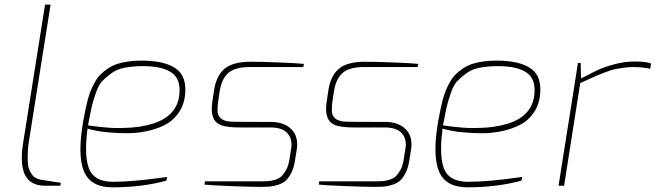

<svg xmlns="http://www.w3.org/2000/svg" viewBox="-20 -803 2834 830"><path d="M240.7 0H175.8Q112.3 0 88.9 -45.4Q74.2 -72.8 74.2 -119.6Q74.2 -150.4 80.6 -189L174.8 -783.2H198.7L104.5 -189Q99.6 -157.2 99.6 -122.1Q99.6 -103 101.1 -90.3Q104 -65.4 123 -42.5Q127.4 -36.6 139.6 -31.7Q151.4 -26.9 155.3 -26.4Q157.2 -25.9 161.1 -25.4Q164.1 -24.9 168.5 -24.4Q168.9 -23.9 169.7 -23.9Q170.4 -23.9 170.9 -23.9Q236.3 -13.2 242.7 -13.2Z M490.2 -249.5 516.1 -250Q585 -251 641.1 -268.6Q671.9 -278.3 694.8 -293.5Q717.8 -308.1 734.4 -332.5Q756.3 -366.2 756.3 -413.6Q756.3 -464.4 723.6 -487.8Q683.1 -517.1 599.6 -517.1Q553.7 -517.1 519 -510.3Q484.9 -503.9 460.4 -485.4Q436 -467.3 421.4 -451.7Q406.2 -436 394.5 -401.4Q382.8 -367.2 377.9 -347.2Q373 -327.1 364.3 -280.8L360.4 -261.2Q364.7 -259.8 406.7 -254.9Q452.1 -249.5 490.2 -249.5ZM466.3 6.8Q372.1 6.8 343.3 -61.5Q327.6 -98.6 327.6 -157.7Q327.6 -209 339.4 -277.8L340.3 -282.7Q350.1 -336.9 359.4 -372.1Q370.6 -414.6 391.1 -449.7Q401.9 -468.8 415 -481.4Q446.8 -512.7 483.9 -525.9Q531.2 -541 591.3 -541Q689.5 -541 737.8 -508.3Q781.2 -480 781.2 -416Q781.2 -354 749 -311Q725.1 -278.3 690.4 -261.7Q655.8 -244.6 613.8 -235.8Q571.8 -227.1 531.2 -227.1Q490.2 -227.1 453.1 -230.5Q416 -233.4 392.1 -238.8Q368.2 -243.7 358.4 -247.1Q352.1 -197.8 352.1 -159.7Q352.1 -105 365.2 -72.8Q387.2 -18.6 464.4 -17.1H471.7Q556.2 -17.1 702.6 -38.1L699.2 -22Q593.8 6.8 466.3 6.8Z M1104 4.9Q1065.9 4.9 978.5 1.5Q890.6 -2 863.8 -4.9L865.7 -19H1109.9Q1128.4 -19 1139.6 -20Q1150.4 -20.5 1168 -25.4Q1185.1 -30.8 1195.8 -40Q1206.5 -49.8 1216.8 -67.9Q1226.6 -85.9 1231 -112.8L1238.8 -162.1Q1240.2 -170.9 1240.2 -178.7Q1240.2 -207.5 1223.1 -226.6Q1200.7 -252 1149.9 -252H1019Q961.9 -252 935.5 -261.7Q926.3 -265.6 918 -272Q903.3 -282.7 897.9 -307.6Q895.5 -317.4 895.5 -330.6Q895.5 -347.7 898.9 -369.6Q900.9 -380.9 902.3 -392.6Q903.8 -403.8 905.8 -415Q916 -478 952.6 -507.3Q988.8 -536.1 1064 -536.1Q1106 -536.1 1182.1 -533.2Q1257.8 -530.3 1293.9 -526.9L1291 -513.2H1059.6Q997.6 -513.2 968.3 -488.8Q938.5 -463.9 929.7 -409.2L922.9 -362.8Q920.4 -347.7 920.4 -330.1Q920.4 -322.8 920.9 -317.4Q924.8 -287.6 960.4 -279.3Q966.3 -277.8 978.5 -277.3Q981 -277.3 982.9 -276.9Q1002.4 -275.9 1150.9 -275.9Q1209 -275.9 1240.2 -243.7Q1264.6 -218.8 1264.6 -179.2Q1264.6 -168.5 1262.7 -155.8L1254.9 -106.9Q1250 -75.7 1238.3 -53.7Q1226.6 -31.7 1213.4 -20.5Q1200.2 -9.3 1179.2 -3.4Q1158.2 2.9 1143.6 3.9Q1128.4 4.9 1104 4.9Z M1598.1 4.9Q1560.1 4.9 1472.7 1.5Q1384.8 -2 1357.9 -4.9L1359.9 -19H1604Q1622.6 -19 1633.8 -20Q1644.5 -20.5 1662.1 -25.4Q1679.2 -30.8 1689.9 -40Q1700.7 -49.8 1710.9 -67.9Q1720.7 -85.9 1725.1 -112.8L1732.9 -162.1Q1734.4 -170.9 1734.4 -178.7Q1734.4 -207.5 1717.3 -226.6Q1694.8 -252 1644 -252H1513.2Q1456.1 -252 1429.7 -261.7Q1420.4 -265.6 1412.1 -272Q1397.5 -282.7 1392.1 -307.6Q1389.6 -317.4 1389.6 -330.6Q1389.6 -347.7 1393.1 -369.6Q1395 -380.9 1396.5 -392.6Q1397.9 -403.8 1399.9 -415Q1410.2 -478 1446.8 -507.3Q1482.9 -536.1 1558.1 -536.1Q1600.1 -536.1 1676.3 -533.2Q1752 -530.3 1788.1 -526.9L1785.2 -513.2H1553.7Q1491.7 -513.2 1462.4 -488.8Q1432.6 -463.9 1423.8 -409.2L1417 -362.8Q1414.6 -347.7 1414.6 -330.1Q1414.6 -322.8 1415 -317.4Q1418.9 -287.6 1454.6 -279.3Q1460.4 -277.8 1472.7 -277.3Q1475.1 -277.3 1477.1 -276.9Q1496.6 -275.9 1645 -275.9Q1703.1 -275.9 1734.4 -243.7Q1758.8 -218.8 1758.8 -179.2Q1758.8 -168.5 1756.8 -155.8L1749 -106.9Q1744.1 -75.7 1732.4 -53.7Q1720.7 -31.7 1707.5 -20.5Q1694.3 -9.3 1673.3 -3.4Q1652.3 2.9 1637.7 3.9Q1622.6 4.9 1598.1 4.9Z M2024.9 -249.5 2050.8 -250Q2119.6 -251 2175.8 -268.6Q2206.5 -278.3 2229.5 -293.5Q2252.4 -308.1 2269 -332.5Q2291 -366.2 2291 -413.6Q2291 -464.4 2258.3 -487.8Q2217.8 -517.1 2134.3 -517.1Q2088.4 -517.1 2053.7 -510.3Q2019.5 -503.9 1995.1 -485.4Q1970.7 -467.3 1956.1 -451.7Q1940.9 -436 1929.2 -401.4Q1917.5 -367.2 1912.6 -347.2Q1907.7 -327.1 1898.9 -280.8L1895 -261.2Q1899.4 -259.8 1941.4 -254.9Q1986.8 -249.5 2024.9 -249.5ZM2001 6.8Q1906.7 6.8 1877.9 -61.5Q1862.3 -98.6 1862.3 -157.7Q1862.3 -209 1874 -277.8L1875 -282.7Q1884.8 -336.9 1894 -372.1Q1905.3 -414.6 1925.8 -449.7Q1936.5 -468.8 1949.7 -481.4Q1981.4 -512.7 2018.6 -525.9Q2065.9 -541 2126 -541Q2224.1 -541 2272.5 -508.3Q2315.9 -480 2315.9 -416Q2315.9 -354 2283.7 -311Q2259.8 -278.3 2225.1 -261.7Q2190.4 -244.6 2148.4 -235.8Q2106.4 -227.1 2065.9 -227.1Q2024.9 -227.1 1987.8 -230.5Q1950.7 -233.4 1926.8 -238.8Q1902.8 -243.7 1893.1 -247.1Q1886.7 -197.8 1886.7 -159.7Q1886.7 -105 1899.9 -72.8Q1921.9 -18.6 1999 -17.1H2006.3Q2090.8 -17.1 2237.3 -38.1L2233.9 -22Q2128.4 6.8 2001 6.8Z M2418.5 0H2394.5L2478.5 -530.8H2490.2L2491.7 -463.9Q2536.6 -487.3 2563 -500Q2590.3 -512.7 2634.8 -524.9Q2680.2 -537.1 2721.7 -537.1Q2771.5 -537.1 2794.4 -528.8L2790.5 -505.9Q2756.3 -513.2 2717.3 -513.2Q2696.3 -513.2 2674.3 -509.8Q2652.3 -506.8 2638.2 -503.9Q2623.5 -501 2599.6 -491.7L2578.1 -483.4Q2560.1 -477.1 2526.9 -461.4L2488.3 -443.8Z"/></svg>

Font: Squarion Thin
Style: Italic
Weight: 100
Designer: Natanael Gama
Version: Version 1.00;September 12, 2019;FontCreator 11.5.0.2425 64-b